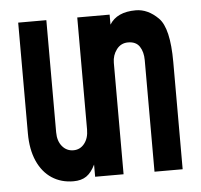

<svg xmlns="http://www.w3.org/2000/svg" viewBox="-45 -604 690 659"><g transform="rotate(-5 300.0 -274.0)"><path d="M40.5 -168.5V-550H137.5V-163.5Q137.5 -133.5 152.8 -115.2Q168 -97 191.5 -97Q214.5 -97 229.2 -115.5Q244 -134 244 -164V-550H355.5V-515.5Q381 -557 446 -557Q487.5 -557 523.2 -521.5Q559 -486 559 -369V0.5H462V-384Q462 -412 449.8 -430.8Q437.5 -449.5 410 -449.5Q385.5 -449.5 370.5 -429.8Q355.5 -410 355.5 -384V0H257.5V-42Q244.5 -15 227 -3Q209.5 9 182.5 9Q140 9 108 -12Q76 -33 58.2 -73Q40.5 -113 40.5 -168.5Z"/></g></svg>

Font: JuliaMono
Style: Bold
Weight: 700
Monospace: yes
Designer: cormullion
Foundry: corm
Version: Version 0.055; ttfautohint (v1.8.4)